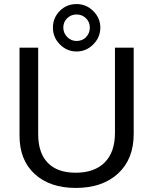

<svg xmlns="http://www.w3.org/2000/svg" viewBox="-20 -925 762 955"><path d="M356.9 9.8Q228.5 9.8 152.8 -59.3Q77.1 -128.4 77.1 -250V-688H169.9V-257.8Q169.9 -164.1 217.8 -115Q265.6 -65.9 356 -65.9Q449.7 -65.9 500.7 -116.9Q551.8 -168 551.8 -264.2V-688H645V-258.8Q645 -133.3 567.1 -61.8Q489.3 9.8 356.9 9.8ZM479 -788.1Q479 -739.3 443.8 -704.1Q408.7 -668.9 360.8 -668.9Q313 -668.9 277.8 -704.1Q243.2 -738.8 243.2 -788.1Q243.2 -836.4 277.8 -871.1Q311.5 -904.8 360.8 -904.8Q409.2 -904.8 443.8 -870.1Q479 -835 479 -788.1ZM426.8 -788.1Q426.8 -815.4 407.7 -834.2Q388.7 -853 360.8 -853Q333 -853 314 -834.2Q294.9 -815.4 294.9 -788.1Q294.9 -760.7 314.2 -741Q333.5 -721.2 360.8 -721.2Q389.6 -721.2 408.2 -740.5Q426.8 -759.8 426.8 -788.1Z"/></svg>

Font: Libra Sans Modern
Style: Regular
Weight: 400
Foundry: Stefan Peev, Context Ltd
Version: Version 1.000